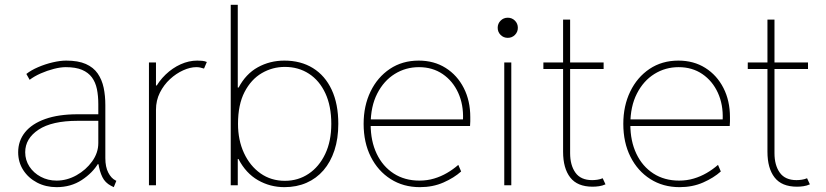

<svg xmlns="http://www.w3.org/2000/svg" viewBox="-20 -772 3443 800"><path d="M215.8 7.8Q170.9 7.8 134.5 -11.2Q98.1 -30.3 76.9 -63.2Q55.7 -96.2 55.7 -137.7Q55.7 -185.1 84.2 -220.7Q112.8 -256.3 168.2 -276.1Q223.6 -295.9 303.7 -295.9H400.4V-268.6H303.7Q196.3 -268.6 140.6 -231.7Q85 -194.8 85 -137.7Q85 -105 102.5 -78.1Q120.1 -51.3 149.9 -35.4Q179.7 -19.5 215.8 -19.5Q258.8 -19.5 298.6 -41.7Q338.4 -64 364 -99.6Q389.6 -135.3 389.6 -175.8V-269.5V-274.4V-337.9Q389.6 -372.6 383.8 -400.9Q377.9 -429.2 363 -449.5Q348.1 -469.7 321.8 -481Q295.4 -492.2 253.9 -492.2Q232.4 -492.2 204.6 -485.1Q176.8 -478 149.7 -466.1Q122.6 -454.1 103.5 -439.5L89.8 -463.9Q109.4 -479.5 138.9 -492.2Q168.5 -504.9 199.7 -512.2Q231 -519.5 255.9 -519.5Q305.7 -519.5 337.6 -505.4Q369.6 -491.2 387.2 -465.6Q404.8 -439.9 411.9 -406.5Q418.9 -373 418.9 -334V-113.3Q418.9 -76.2 431.2 -52.7Q443.4 -29.3 460.9 -20.5L464.8 -18.6L454.1 7.8L442.4 2Q418 -10.7 406.5 -34.2Q395 -57.6 389.6 -91.8L393.6 -87.9H381.8L389.6 -91.8Q366.2 -51.8 320.8 -22Q275.4 7.8 215.8 7.8Z M600.6 0V-511.7H629.9V-416H641.6L622.1 -396.5Q641.1 -433.6 669.9 -461.2Q698.7 -488.8 732.9 -504.2Q767.1 -519.5 801.8 -519.5Q811.5 -519.5 822.3 -518.6Q833 -517.6 841.8 -513.7L830.1 -486.3Q820.8 -489.3 813.7 -490.7Q806.6 -492.2 797.9 -492.2Q772.5 -492.2 743.2 -479Q713.9 -465.8 688.2 -442.1Q662.6 -418.5 646.2 -386Q629.9 -353.5 629.9 -314.5V0Z M941.4 0V-752H970.7V-407.2H980.5L964.8 -355.5V-152.3L986.3 -109.4H970.7V0ZM1165 7.8Q1105.5 7.8 1054.9 -21.2Q1004.4 -50.3 973.9 -109.1Q943.4 -168 943.4 -257.8Q943.4 -348.1 973.6 -406Q1003.9 -463.9 1054.2 -491.7Q1104.5 -519.5 1165 -519.5Q1233.4 -519.5 1283.9 -488.3Q1334.5 -457 1362.1 -397.9Q1389.6 -338.9 1389.6 -255.9Q1389.6 -194.3 1373.5 -145.5Q1357.4 -96.7 1327.9 -62.5Q1298.3 -28.3 1257.1 -10.3Q1215.8 7.8 1165 7.8ZM1167 -18.6Q1222.2 -18.6 1265.9 -47.9Q1309.6 -77.1 1335 -130.4Q1360.4 -183.6 1360.4 -255.9Q1360.4 -330.1 1335.7 -383.3Q1311 -436.5 1267.3 -464.8Q1223.6 -493.2 1167 -493.2Q1115.2 -493.2 1070.8 -467.3Q1026.4 -441.4 999 -388.7Q971.7 -335.9 971.7 -255.9Q971.7 -188 996.6 -134.3Q1021.5 -80.6 1065.4 -49.6Q1109.4 -18.6 1167 -18.6Z M1729.5 7.8Q1660.6 7.8 1607.7 -25.9Q1554.7 -59.6 1524.9 -118.9Q1495.1 -178.2 1495.1 -255.9Q1495.1 -331.1 1523.9 -390.6Q1552.7 -450.2 1604.5 -484.9Q1656.2 -519.5 1724.6 -519.5Q1788.6 -519.5 1836.9 -489Q1885.3 -458.5 1912.4 -405.3Q1939.5 -352.1 1939.5 -284.2Q1939.5 -275.4 1939.5 -266.4Q1939.5 -257.3 1938.5 -247.1H1518.6V-274.4H1909.2Q1911.6 -335.9 1889.2 -385.3Q1866.7 -434.6 1824.5 -463.4Q1782.2 -492.2 1725.6 -492.2Q1670.4 -492.2 1624.8 -463.9Q1579.1 -435.5 1551.8 -382.1Q1524.4 -328.6 1524.4 -253.9Q1524.4 -184.1 1549.6 -131.3Q1574.7 -78.6 1620.4 -49.1Q1666 -19.5 1727.5 -19.5Q1760.3 -19.5 1788.8 -28.1Q1817.4 -36.6 1842.5 -51.3Q1867.7 -65.9 1889.6 -85L1901.4 -57.6Q1872.1 -31.2 1827.9 -11.7Q1783.7 7.8 1729.5 7.8Z M2081.1 0V-511.7H2110.4V0ZM2095.7 -614.3Q2078.1 -614.3 2065.9 -626.5Q2053.7 -638.7 2053.7 -656.2Q2053.7 -673.8 2065.9 -686Q2078.1 -698.2 2095.7 -698.2Q2113.3 -698.2 2125.5 -686Q2137.7 -673.8 2137.7 -656.2Q2137.7 -638.7 2125.5 -626.5Q2113.3 -614.3 2095.7 -614.3Z M2449.2 5.9Q2385.7 5.9 2356 -32.5Q2326.2 -70.8 2326.2 -139.6V-690.4H2355.5V-133.8Q2355.5 -83.5 2377.7 -52.5Q2399.9 -21.5 2447.3 -21.5Q2457.5 -21.5 2469.2 -23.2Q2481 -24.9 2491.2 -29.3L2502.9 -3.9Q2489.7 2 2476.1 3.9Q2462.4 5.9 2449.2 5.9ZM2244.1 -484.4V-511.7H2495.1V-484.4Z M2811.5 7.8Q2742.7 7.8 2689.7 -25.9Q2636.7 -59.6 2606.9 -118.9Q2577.1 -178.2 2577.1 -255.9Q2577.1 -331.1 2606 -390.6Q2634.8 -450.2 2686.5 -484.9Q2738.3 -519.5 2806.6 -519.5Q2870.6 -519.5 2918.9 -489Q2967.3 -458.5 2994.4 -405.3Q3021.5 -352.1 3021.5 -284.2Q3021.5 -275.4 3021.5 -266.4Q3021.5 -257.3 3020.5 -247.1H2600.6V-274.4H2991.2Q2993.7 -335.9 2971.2 -385.3Q2948.7 -434.6 2906.5 -463.4Q2864.3 -492.2 2807.6 -492.2Q2752.4 -492.2 2706.8 -463.9Q2661.1 -435.5 2633.8 -382.1Q2606.4 -328.6 2606.4 -253.9Q2606.4 -184.1 2631.6 -131.3Q2656.7 -78.6 2702.4 -49.1Q2748 -19.5 2809.6 -19.5Q2842.3 -19.5 2870.8 -28.1Q2899.4 -36.6 2924.6 -51.3Q2949.7 -65.9 2971.7 -85L2983.4 -57.6Q2954.1 -31.2 2909.9 -11.7Q2865.7 7.8 2811.5 7.8Z M3300.8 5.9Q3237.3 5.9 3207.5 -32.5Q3177.7 -70.8 3177.7 -139.6V-690.4H3207V-133.8Q3207 -83.5 3229.2 -52.5Q3251.5 -21.5 3298.8 -21.5Q3309.1 -21.5 3320.8 -23.2Q3332.5 -24.9 3342.8 -29.3L3354.5 -3.9Q3341.3 2 3327.6 3.9Q3314 5.9 3300.8 5.9ZM3095.7 -484.4V-511.7H3346.7V-484.4Z"/></svg>

Font: Reddit Sans ExtraLight
Style: Regular
Weight: 250
Designer: Stephen Hutchings
Foundry: Reddit
Version: Version 1.014